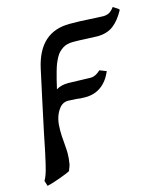

<svg xmlns="http://www.w3.org/2000/svg" viewBox="-136 -541 735 858"><g transform="rotate(-15 231.5 -112.5)"><path d="M487.8 -446.8 493.2 -440.9Q469.7 -397 440.2 -374.5Q410.6 -352.1 366.2 -352.1Q351.1 -352.1 316.9 -354Q282.7 -356 253.9 -356Q239.3 -356 227.3 -353Q215.3 -350.1 205.3 -343.3Q195.3 -336.4 187.5 -328.6Q179.7 -320.8 172.6 -307.4Q165.5 -293.9 160.4 -281.5Q155.3 -269 149.7 -249Q144 -229 139.9 -212.4Q135.7 -195.8 129.9 -169.9Q151.4 -184.1 186 -184.1L285.2 -181.2H290Q311.5 -181.2 335 -203.1L366.2 -190.9Q328.1 -103 243.2 -103Q220.2 -103 202.1 -106Q177.7 -107.9 165 -107.9Q139.6 -107.9 123.5 -86.9Q107.4 -65.9 101.1 -39.1Q96.2 -17.6 96.2 11.2Q96.2 39.1 99.1 65.9Q99.6 72.3 100.3 82.8Q101.1 93.3 101.6 101.8Q102.1 110.4 102.1 118.2Q102.1 141.6 97.2 169.9Q96.2 174.3 93.5 180.7Q90.8 187 89.8 189.9Q87.9 193.8 87.9 196.8Q74.2 204.1 38.1 217.3Q2 230.5 -22 235.8L-29.8 210.9Q-23.4 200.2 -18.1 185.5Q-12.7 170.9 -5.1 138.4Q2.4 106 7.1 83.7Q11.7 61.5 23.9 1Q33.7 -44.4 53.7 -138.9Q73.7 -233.4 84 -278.8Q119.1 -438 259.8 -438Q310.5 -438 351.1 -435.1Q354.5 -435.1 378.7 -433.6Q402.8 -432.1 414.1 -432.1Q429.2 -432.1 440.9 -437.7Q452.6 -443.4 465.8 -460.9Z"/></g></svg>

Font: Linear Smooth
Style: Bold Italic
Weight: 700
Designer: Philipp H. Poll, Flanker
Foundry: Philipp H. Poll, reworked by Flanker
Version: Version 1.061 | FøM Fix